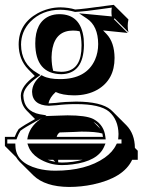

<svg xmlns="http://www.w3.org/2000/svg" viewBox="-21 -469 596 784"><path d="M446.8 -232.4Q446.8 -143.1 376.5 -102.5Q335.9 -79.6 280.8 -79.6Q233.4 -80.1 206.5 -93.3Q181.2 -70.3 177.2 -46.9H178.2Q181.2 -46.9 207 -48.8Q245.1 -53.7 290 -54.2Q392.1 -53.7 431.2 -21Q435.5 -17.1 438.5 -14.2L495.1 42.5Q529.3 77.6 529.8 134.8L541.5 146.5V183.6H518.6Q483.9 257.3 358.9 284.2Q310.5 294.4 260.7 294.4Q163.1 293.5 115.7 247.6L59.1 191.4Q50.3 182.1 44.9 172.9L-1 127V89.8H39.1Q45.9 71.8 55.2 58.1Q75.2 43 122.1 17.1L87.4 -18.1Q64.5 -42 64 -79.1Q64.9 -118.2 121.1 -158.7L93.8 -186.5Q55.7 -226.1 55.2 -287.1Q55.2 -371.6 132.3 -414.6Q176.3 -438.5 225.1 -439Q259.3 -438.5 286.1 -430.2Q314.9 -431.6 416 -445.8Q431.6 -447.8 443.8 -449.2L446.8 -445.8L503.4 -389.6Q500.5 -375.5 500.5 -363.3Q500.5 -350.1 503.4 -337.4L446.8 -394L443.8 -391.1L500.5 -334.5Q406.7 -344.2 399.9 -344.7L413.6 -330.6Q446.3 -296.4 446.8 -232.4ZM196.3 -179.7Q211.4 -176.3 229 -175.8Q303.2 -175.8 311 -259.8Q312 -271.5 312 -284.2Q311.5 -317.9 304.2 -341.3Q291.5 -344.2 277.3 -344.2Q208.5 -344.2 193.4 -272.5Q189.9 -254.9 189.5 -235.4Q189.9 -202.1 196.3 -179.7ZM388.7 57.1Q383.3 47.9 377 41Q369.1 33.7 360.8 28.8ZM397 76.2Q371.6 68.4 311.5 68.4Q306.2 68.4 282.2 69.8Q239.7 71.8 222.7 71.8Q213.9 77.6 210.4 89.8H399.4Q398.4 82.5 397 76.2ZM216.8 193.8Q225.1 194.8 231.9 194.8Q277.8 194.3 315.9 183.6H216.3Q216.8 189.5 216.8 193.8ZM204.6 191.9 196.3 183.6H173.8Q189.5 189 204.6 191.9ZM409.7 117.2 403.8 130.9Q377.9 189 275.9 202.1Q253.9 205.1 231.9 205.1Q179.7 205.1 135.3 176.8Q106 157.2 95.7 130.4L90.8 117.2ZM90.3 100.1 92.8 87.9Q104 41 155.3 9.8Q158.7 7.8 161.1 6.3L163.6 4.9H166Q183.1 4.9 224.1 2.9Q248.5 2 254.9 2Q329.6 2 359.4 16.6Q363.3 18.6 366.2 20.5Q403.8 43.5 409.2 88.9L410.6 100.1ZM321.8 -284.2Q319.8 -167.5 229 -166Q123.5 -168 123 -292Q123 -377.9 180.7 -403.3Q199.2 -411.1 221.2 -411.1Q309.6 -411.1 320.8 -310.5Q321.8 -297.9 321.8 -284.2ZM379.9 -289.1Q379.4 -362.8 334 -393.1L301.8 -414.6L340.3 -411.1Q358.9 -409.7 435.5 -401.9Q434.1 -411.6 434.1 -419.9Q434.1 -429.7 435.5 -438Q421.4 -436.5 393.1 -432.1Q332.5 -422.9 286.6 -420.4H285.2L283.2 -420.9Q256.8 -428.7 225.1 -429.2Q150.9 -429.2 102.5 -379.9Q65.4 -340.8 64.9 -287.1Q65.4 -208.5 130.9 -170.9L144.5 -162.6L131.8 -153.8Q75.2 -113.8 74.2 -79.1Q76.2 -15.1 141.6 -2.4L168.9 2L145 16.1Q138.7 19.5 124 27.3Q80.6 51.3 62.5 64.9Q54.2 78.1 48.8 93.3L46.4 100.1H8.8V117.2H41.5L42 127Q43.9 195.3 132.8 219.2Q166.5 228 204.1 228Q330.6 228 406.7 174.8Q439.5 151.4 453.1 122.6L456.1 117.2H475.1V100.1H461.4L462.4 88.9Q462.9 83 462.9 78.1Q461.9 19.5 424.3 -13.2Q387.7 -43.9 290 -43.9Q246.1 -43.9 208.5 -39.1H207.5Q178.7 -37.1 178.2 -37.1Q111.3 -39.6 109.9 -94.2Q110.8 -129.4 143.6 -157.7L148.4 -162.1L154.8 -158.7Q179.2 -146 224.1 -146Q332 -146 367.2 -225.6Q379.9 -254.9 379.9 -289.1Z"/></svg>

Font: Linux Biolinum Shadow O
Style: Regular
Weight: 400
Designer: Philipp H. Poll
Foundry: Philipp H. Poll
Version: Version 1.0.4